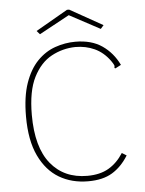

<svg xmlns="http://www.w3.org/2000/svg" viewBox="-55 -820 660 874"><g transform="rotate(-5 275.0 -383.0)"><path d="M313 10Q238 10 180.5 -24Q123 -58 89.5 -128.5Q56 -199 56 -308Q56 -399 77.5 -460.5Q99 -522 135 -559Q171 -596 216.5 -612Q262 -628 309 -628Q383 -628 431.5 -594.5Q480 -561 507 -505L486 -494L479 -491L476 -496Q479 -501 476 -507.5Q473 -514 464 -527Q435 -567 395 -585.5Q355 -604 307 -604Q249 -603 198 -575.5Q147 -548 115 -485Q83 -422 83 -313Q83 -165 144 -90Q205 -15 311 -15Q369 -15 408.5 -38Q448 -61 476 -105L497 -92Q466 -42 423 -16Q380 10 313 10ZM152 -676 138 -692 284 -776H294L444 -692L430 -676L290 -751Z"/></g></svg>

Font: Inconsolata SemiExpanded ExtraLight
Style: Regular
Weight: 200
Width: 6
Monospace: yes
Designer: Raph Levien, Cyreal, Brenton Simpson
Foundry: Raph Levien, Cyreal, Google
Version: Version 3.001; ttfautohint (v1.8.2.53-6de2)